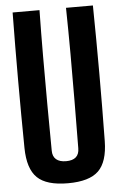

<svg xmlns="http://www.w3.org/2000/svg" viewBox="-56 -840 558 888"><g transform="rotate(-5 223.0 -395.5)"><path d="M223.6 9.1Q124.1 9.1 81.2 -32.5Q38.2 -74.1 36.9 -170.5Q34.9 -326.9 34.9 -485.4Q34.9 -643.9 36.9 -800H161.7Q159.9 -695.9 159.6 -584.9Q159.2 -473.9 159.8 -363Q160.4 -252.1 161.4 -147.9Q161.4 -120.9 177.4 -107.1Q193.4 -93.3 223.6 -93.3Q254.2 -93.3 269.5 -107.1Q284.7 -120.9 284.7 -147.9Q285.7 -252.1 286.4 -363Q287.1 -473.9 286.9 -584.9Q286.6 -695.9 284.7 -800H409.6Q411.9 -643.9 411.9 -485.4Q411.9 -326.9 409.6 -170.5Q408.3 -74.1 365.5 -32.5Q322.7 9.1 223.6 9.1Z"/></g></svg>

Font: Big Shoulders Thin
Style: Regular
Weight: 100
Designer: Patric King
Foundry: XO Type Co
Version: Version 2.002